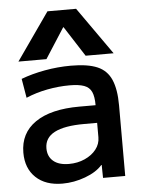

<svg xmlns="http://www.w3.org/2000/svg" viewBox="-55 -834 664 888"><g transform="rotate(-5 276.5 -390.0)"><path d="M199 10Q121 10 76 -32.5Q31 -75 31 -148Q31 -239 103 -288.5Q175 -338 308 -338H383Q383 -378 373 -400Q363 -422 338.5 -431Q314 -440 271 -440Q220 -440 167.5 -430Q115 -420 68 -400L53 -489Q103 -508 163.5 -519Q224 -530 285 -530Q363 -530 407.5 -511Q452 -492 471.5 -447Q491 -402 491 -328V0H388L387 -60H385Q358 -29 305.5 -9.5Q253 10 199 10ZM237 -78Q277 -78 310.5 -93Q344 -108 363.5 -133Q383 -158 383 -189V-256H323Q231 -256 185 -232Q139 -208 139 -159Q139 -121 164.5 -99.5Q190 -78 237 -78ZM45 -570 199 -790H332L487 -570H357L267 -710H265L175 -570Z"/></g></svg>

Font: M PLUS 1 Medium
Style: Regular
Weight: 500
Designer: Coji Morishita
Foundry: UNDERFOREST DESIGN
Version: Version 1.001